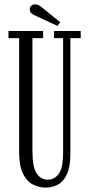

<svg xmlns="http://www.w3.org/2000/svg" viewBox="-20 -841 406 873"><path d="M187 12Q158 12 130.2 -1.8Q102.5 -15.5 84.8 -50.8Q67 -86 67 -150V-667.5H18.5V-700H176V-667.5H127.5V-153.5Q127.5 -80.5 146.8 -52.2Q166 -24 197 -24Q226.5 -24 246.8 -49.8Q267 -75.5 267 -149V-667.5H225.5V-700H347V-667.5H300V-143Q300 -84 284.8 -50Q269.5 -16 243.8 -2Q218 12 187 12ZM240.5 -723.5 141.5 -769.5Q129 -775.5 122.2 -781.2Q115.5 -787 115.5 -799Q115.5 -809.5 122.5 -815.2Q129.5 -821 140 -821Q149.5 -821 156.2 -817.2Q163 -813.5 170 -808L254 -739.5Z"/></svg>

Font: Imbue 10pt Light
Style: Regular
Weight: 300
Designer: Tyler Finck
Foundry: Etcetera Type Company
Version: Version 1.102; ttfautohint (v1.8.3)